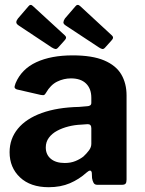

<svg xmlns="http://www.w3.org/2000/svg" viewBox="-20 -771 603 801"><path d="M341 -51Q310 -23 271.5 -6.5Q233 10 183 10Q107 10 63.5 -31Q20 -72 20 -136Q20 -192 54.5 -234Q89 -276 154 -299.5Q219 -323 310 -325L345 -328Q350 -328 355.5 -331Q361 -334 361 -342V-363Q361 -401 339 -422.5Q317 -444 276 -444Q246 -444 218.5 -430.5Q191 -417 172 -384Q168 -377 164.5 -375Q161 -373 150 -375L50 -398Q44 -400 41.5 -404.5Q39 -409 45 -424Q70 -483 131.5 -511.5Q193 -540 283 -540Q365 -540 414.5 -519Q464 -498 486 -460.5Q508 -423 508 -373V-22Q508 -10 504 -5Q500 0 488 0H386Q375 0 370.5 -8Q366 -16 364 -28L363 -50Q360 -68 341 -51ZM361 -236Q361 -253 346 -253L318 -251Q292 -250 266 -243.5Q240 -237 218.5 -225.5Q197 -214 184 -196.5Q171 -179 171 -156Q171 -126 192 -108.5Q213 -91 250 -91Q275 -91 294.5 -99Q314 -107 328 -118Q342 -131 351.5 -144Q361 -157 361 -171V-236ZM98 -744Q107 -756 117 -746L251 -623Q261 -614 249 -602L223 -573Q217 -566 211.5 -566.5Q206 -567 196 -573L59 -664Q48 -671 48 -678Q48 -685 55 -694ZM294 -744Q303 -756 314 -746L447 -623Q457 -614 445 -602L419 -573Q413 -566 407.5 -566.5Q402 -567 393 -573L255 -664Q244 -671 244.5 -678Q245 -685 251 -694Z"/></svg>

Font: Libre Franklin Thin
Style: Bold
Weight: 700
Version: Version 3.000